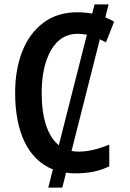

<svg xmlns="http://www.w3.org/2000/svg" viewBox="-20 -780 591 875"><path d="M338 -89Q401 -89 478 -121V-22Q443 -5 406 2.5Q369 10 323 10Q301 10 281 7L264 75H200L221 -8Q137 -42 93 -131.5Q49 -221 49 -357Q49 -464 82 -547Q115 -630 178.5 -677Q242 -724 331 -724Q367 -724 400 -718L411 -760H475L460 -701Q488 -689 500 -681L463 -587L435 -601L306 -92Q321 -89 338 -89ZM248 -118 376 -622Q348 -626 334 -626Q256 -626 213 -552Q170 -478 170 -356Q170 -270 190 -209.5Q210 -149 248 -118Z"/></svg>

Font: Noto Sans Display Medium Narrow
Style: Regular
Weight: 500
Width: 4
Designer: Monotype Design team
Foundry: Monotype Imaging Inc.
Version: Version 1.000